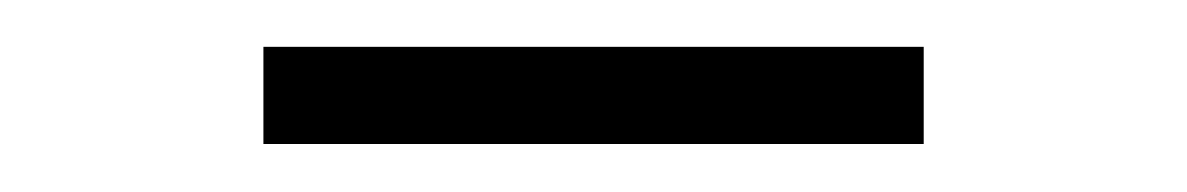

<svg xmlns="http://www.w3.org/2000/svg" viewBox="-20 -321 507 82"><path d="M92.5 -259.5V-301H374.5V-259.5Z"/></svg>

Font: Encode Sans Expanded Expanded ExtraLight
Style: Regular
Weight: 200
Width: 7
Designer: Multiple Designers
Foundry: Impallari Type
Version: Version 3.000; ttfautohint (v1.8.3) -l 8 -r 50 -G 200 -x 14 